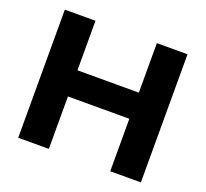

<svg xmlns="http://www.w3.org/2000/svg" viewBox="-126 -891 1116 1042"><g transform="rotate(20 432.0 -370.0)"><path d="M78 0V-740H255V-454H609.5V-740H786.5V0H609.5V-303H255V0Z"/></g></svg>

Font: Encode Sans Expanded Expanded
Style: Bold
Weight: 700
Width: 7
Designer: Multiple Designers
Foundry: Impallari Type
Version: Version 3.000; ttfautohint (v1.8.3) -l 8 -r 50 -G 200 -x 14 